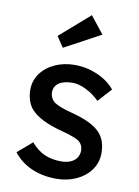

<svg xmlns="http://www.w3.org/2000/svg" viewBox="-88 -841 656 909"><g transform="rotate(10 239.5 -386.0)"><path d="M40 -81 110 -141Q140 -106 175 -90.5Q210 -75 256 -75Q280 -75 299.5 -83Q319 -91 329.5 -106.5Q340 -122 340 -142Q340 -168 321 -184Q311 -192 289.5 -200Q268 -208 234 -217Q123 -246 82 -294Q53 -330 53 -385Q53 -428 78 -462.5Q103 -497 146 -516.5Q189 -536 241 -536Q298 -536 350 -513.5Q402 -491 434 -452L375 -387Q346 -416 310.5 -433.5Q275 -451 246 -451Q203 -451 179.5 -435Q156 -419 156 -388Q158 -360 178 -344Q189 -336 211.5 -327Q234 -318 267 -310Q316 -297 348.5 -281.5Q381 -266 401 -246Q437 -210 437 -146Q437 -101 411.5 -65.5Q386 -30 342.5 -10Q299 10 247 10Q181 10 128 -13Q75 -36 40 -81ZM136 -657 279 -782 344 -700 170 -606Z"/></g></svg>

Font: Easer Grotesk Variable
Style: Regular
Weight: 400
Designer: Boardeaser, Bonnie Shaver-Troup, Thomas Jockin
Foundry: Lexend
Version: Version 1.001;Glyphs 3.1.2 (3151)